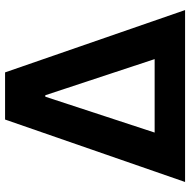

<svg xmlns="http://www.w3.org/2000/svg" viewBox="-16 -752 768 776"><g transform="rotate(-90 368.0 -364.0)"><path d="M20.5 0 272.9 -727.5H463.4L715.3 0ZM220.2 -123H517.1L371.1 -564.9H365.2Z"/></g></svg>

Font: Inter 17pt
Style: Bold
Weight: 700
Version: Version 4.001;git-66647c0bb